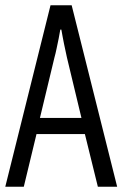

<svg xmlns="http://www.w3.org/2000/svg" viewBox="-20 -706 463 726"><path d="M0 0 171 -686H251L423 0H350L301 -199H118L70 0ZM131 -260H288L233 -489Q231 -499 228 -512.5Q225 -526 222 -540.5Q219 -555 216.5 -569Q214 -583 212 -594H208Q206 -580 202 -561Q198 -542 194 -522.5Q190 -503 186 -489Z"/></svg>

Font: Archivo ExtraCondensed Light
Style: Regular
Weight: 300
Width: 2
Designer: Hector Gatti
Foundry: Omnibus-Type
Version: Version 2.001